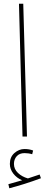

<svg xmlns="http://www.w3.org/2000/svg" viewBox="-20 -734 240 1032"><path d="M82 -714H105L125 0H101ZM200 224Q111 257 30 278L25 256Q73 243 99 235Q70 223 51.5 199Q33 175 33 147Q33 110 57.5 88.5Q82 67 112 67Q137 67 158 75L153 95Q134 89 112 89Q85 89 70 105.5Q55 122 55 147Q55 175 76.5 195.5Q98 216 130 225Q153 218 193 204Z"/></svg>

Font: Noto Sans Arabic CondThin
Style: Regular
Weight: 250
Width: 3
Designer: Nadine Chahine
Foundry: Monotype Imaging Inc.
Version: Version 1.001